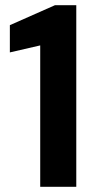

<svg xmlns="http://www.w3.org/2000/svg" viewBox="-20 -720 365 740"><path d="M135 0V-545L18 -518V-623L192 -700H274V0Z"/></svg>

Font: DM Sans 36pt
Style: Bold
Weight: 700
Version: Version 4.004;gftools[0.9.30]